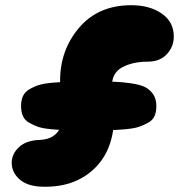

<svg xmlns="http://www.w3.org/2000/svg" viewBox="-20 -722 713 738"><path d="M130 -5Q259 3 339 -70.5Q419 -144 419 -280Q419 -301 414.5 -343.5Q410 -386 410 -391Q410 -442 450 -463.5Q490 -485 549 -485Q594 -485 621 -513.5Q648 -542 648 -582Q648 -638 601.5 -670Q555 -702 485 -702Q358 -702 284.5 -616Q211 -530 211 -412Q211 -388 216.5 -348Q222 -308 222 -288Q222 -187 130 -184Q80 -182 52.5 -156Q25 -130 25 -96Q25 -61 52.5 -35Q80 -9 130 -5ZM321 -221Q370 -221 397.5 -221.5Q425 -222 459.5 -225Q494 -228 512.5 -234Q531 -240 549 -250Q567 -260 574 -276Q581 -292 581 -314Q581 -341 569.5 -358.5Q558 -376 540 -386Q522 -396 485.5 -401.5Q449 -407 415 -408Q381 -409 321 -409Q273 -409 244 -408Q215 -407 181.5 -404Q148 -401 129 -395Q110 -389 92.5 -378.5Q75 -368 68 -352Q61 -336 61 -314Q61 -292 68 -276Q75 -260 92.5 -250Q110 -240 128 -234Q146 -228 180.5 -225Q215 -222 243 -221.5Q271 -221 321 -221Z"/></svg>

Font: Cherry Bomb
Style: Regular
Weight: 400
Designer: satsuyako
Foundry: satsuyako
Version: Version 4.0